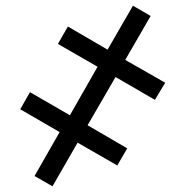

<svg xmlns="http://www.w3.org/2000/svg" viewBox="-20 -650 649 673"><path d="M446 -630 508 -594 419 -440 559 -360 523 -300 385 -380 287 -211 426 -130 391 -70 252 -150 164 3 101 -33 189 -187 51 -267 85 -327 225 -246 322 -416 183 -496 218 -557 357 -476Z"/></svg>

Font: Noto Sans UI
Style: Bold
Weight: 700
Designer: Monotype Design Team
Foundry: Monotype Imaging Inc.
Version: Version 1.901